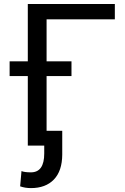

<svg xmlns="http://www.w3.org/2000/svg" viewBox="-20 -731 629 964"><path d="M556.6 -633.8H213.9V0H119.6V-710.9H556.6ZM338.9 -349.1H28.3V-422.9H338.9ZM292.5 -74.2V45.4Q292 127.4 250.5 170.4Q209 213.4 135.3 213.4Q106.4 213.4 81.1 204.6L87.9 127.9Q102.5 134.3 135.3 134.3Q202.1 134.3 202.1 39.6V-74.2Z"/></svg>

Font: SteelSelectRoboto
Style: Roboto-Regular
Weight: 400
Designer: Google
Version: Version 2.137; 2017